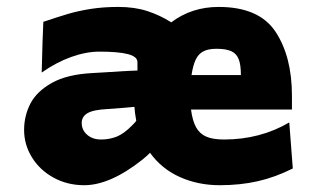

<svg xmlns="http://www.w3.org/2000/svg" viewBox="-20 -528 919 560"><path d="M621.1 12.2Q557.6 12.2 504.4 -11.7Q451.2 -35.6 417.5 -82.5Q414.1 -78.6 407 -72.3Q399.9 -65.9 395.5 -62.5Q301.3 12.2 225.6 12.2Q176.3 12.2 136 -10Q95.7 -32.2 73 -69.3Q50.3 -106.4 50.3 -148.9Q50.3 -190.4 68.8 -226.1Q87.4 -261.7 131.6 -286.4Q175.8 -311 249 -314.9L283.7 -316.9Q364.3 -322.3 380.9 -322.3V-346.7Q380.9 -362.8 353.3 -370.1Q325.7 -377.4 270 -377.4Q231 -377.4 187.5 -361.8Q144 -346.2 101.6 -316.4Q104 -417.5 106.4 -464.4Q148.4 -478.5 178 -487.3Q207.5 -496.1 244.6 -502Q281.7 -507.8 324.7 -507.8Q372.6 -507.8 409.4 -495.8Q446.3 -483.9 479.5 -462.9Q539.1 -507.8 617.7 -507.8Q735.8 -507.8 783.7 -435.3Q831.5 -362.8 831.5 -249V-208.5H537.1Q541.5 -175.3 552 -156.5Q562.5 -137.7 581.8 -129.4Q601.1 -121.1 633.3 -121.1Q738.8 -121.1 823.7 -170.9L834 -36.6Q782.2 -10.7 731.2 0.7Q680.2 12.2 621.1 12.2ZM339.4 -213.4Q316.9 -211.9 294.4 -210Q252.4 -208 235.4 -198Q218.3 -188 218.3 -169.4Q218.3 -148.9 234.1 -135Q250 -121.1 274.9 -121.1Q299.3 -121.1 320.6 -129.6Q341.8 -138.2 365.2 -162.1Q368.2 -165.5 371.6 -168.7Q375 -171.9 377.4 -175.8Q373 -200.2 372.1 -216.3Q356.4 -215.3 339.4 -213.4ZM611.3 -385.7Q587.9 -385.7 573.5 -378.4Q559.1 -371.1 551 -354.5Q543 -337.9 538.6 -309.1H682.6Q682.6 -338.9 676.3 -355.2Q669.9 -371.6 654.5 -378.7Q639.2 -385.7 611.3 -385.7Z"/></svg>

Font: Lesson One Extra
Style: Regular
Weight: 800
Designer: But Ko, Victor Gaultney, Annie Olsen, Julie Remington, Don Collingsworth, Eric Hays, Becca Hirsbrunner
Version: Version 1.100